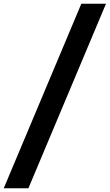

<svg xmlns="http://www.w3.org/2000/svg" viewBox="-38 -880 583 1020"><path d="M-18 120H113L525 -860H394Z"/></svg>

Font: Spartan
Style: Bold
Weight: 700
Designer: Matt Bailey, Mirko Velimirovic
Foundry: Matt Bailey
Version: Version 1.003; ttfautohint (v1.8.3)